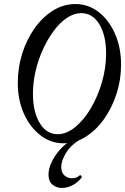

<svg xmlns="http://www.w3.org/2000/svg" viewBox="-20 -696 619 950"><path d="M294 13Q231 13 179.5 -27Q128 -67 98 -134.5Q68 -202 68 -286Q68 -361 90 -431Q112 -501 151.5 -556.5Q191 -612 242.5 -644Q294 -676 353 -676Q417 -676 468 -636.5Q519 -597 549 -529Q579 -461 579 -376Q579 -301 556.5 -231.5Q534 -162 494.5 -106.5Q455 -51 403.5 -19Q352 13 294 13ZM265 -32Q309 -32 352 -67Q395 -102 429.5 -160.5Q464 -219 484.5 -289.5Q505 -360 505 -431Q505 -521 471.5 -576Q438 -631 382 -631Q346 -631 311 -607.5Q276 -584 246 -543.5Q216 -503 192.5 -451.5Q169 -400 156 -344Q143 -288 143 -233Q143 -142 176.5 -87Q210 -32 265 -32ZM287 234Q259 234 239.5 217.5Q220 201 220 168Q220 139 235.5 106Q251 73 278 43Q305 13 340 -5H376Q333 19 308 58.5Q283 98 283 131Q283 159 299.5 172.5Q316 186 336 186Q347 186 357 182.5Q367 179 375 171Q378 169 382 174Q386 179 384 182Q365 207 339 220.5Q313 234 287 234Z"/></svg>

Font: Junicode Two Beta Condensed
Style: Italic
Weight: 400
Width: 3
Italic angle: -9°
Version: Version 1.053; ttfautohint (v1.8.4)